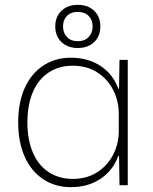

<svg xmlns="http://www.w3.org/2000/svg" viewBox="-20 -764 632 792"><path d="M55 -259Q55 -341 82 -401Q109 -461 158.5 -493.5Q208 -526 272 -526Q344 -526 395.5 -491.5Q447 -457 468 -398H471L473 -517H507V0H473L471 -121H468Q447 -62 395.5 -27Q344 8 272 8Q208 8 158.5 -24.5Q109 -57 82 -117.5Q55 -178 55 -259ZM470 -224V-295Q470 -347 447 -392.5Q424 -438 381 -465.5Q338 -493 280 -493Q224 -493 181.5 -465.5Q139 -438 116 -385Q93 -332 93 -259Q93 -187 116 -134Q139 -81 181.5 -53.5Q224 -26 280 -26Q338 -26 381 -53.5Q424 -81 447 -126.5Q470 -172 470 -224ZM208 -655Q208 -695 233.5 -719.5Q259 -744 301 -744Q343 -744 368.5 -719.5Q394 -695 394 -655Q394 -615 368.5 -590.5Q343 -566 301 -566Q259 -566 233.5 -590.5Q208 -615 208 -655ZM362 -655Q362 -682 345.5 -698.5Q329 -715 301 -715Q273 -715 256.5 -698.5Q240 -682 240 -655Q240 -628 256.5 -611Q273 -594 301 -594Q329 -594 345.5 -611Q362 -628 362 -655Z"/></svg>

Font: Mona Sans VF XLt
Style: Regular
Weight: 200
Designer: Deni Anggara
Foundry: GitHub
Version: Version 2.000;Glyphs 3.2.3 (3260)